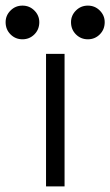

<svg xmlns="http://www.w3.org/2000/svg" viewBox="-69 -664 393 684"><path d="M95 0V-472H161V0ZM244 -524Q219 -524 201.5 -541.5Q184 -559 184 -585Q184 -609 201.5 -626.5Q219 -644 244 -644Q269 -644 286.5 -626.5Q304 -609 304 -585Q304 -559 286.5 -541.5Q269 -524 244 -524ZM11 -524Q-14 -524 -31.5 -541.5Q-49 -559 -49 -585Q-49 -609 -31.5 -626.5Q-14 -644 11 -644Q36 -644 53.5 -626.5Q71 -609 71 -585Q71 -559 53.5 -541.5Q36 -524 11 -524Z"/></svg>

Font: Lil Grotesk
Style: Regular
Weight: 400
Designer: Bastien Sozeau
Foundry: NBR — Bastien Sozeau
Version: Version 4.002; ttfautohint (v1.8.4.7-5d5b)